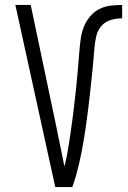

<svg xmlns="http://www.w3.org/2000/svg" viewBox="-20 -755 515 775"><path d="M203 0 42 -735H104L207 -245Q215 -205 223.5 -164.5Q232 -124 240 -83Q246 -106 250.5 -129.5Q255 -153 258.5 -176.5Q262 -200 265.5 -223.5Q269 -247 272 -270.5Q275 -294 278 -318Q281 -342 283.5 -365.5Q286 -389 288.5 -412.5Q291 -436 293 -460Q295 -484 297 -507.5Q299 -531 301 -555Q303 -579 306.5 -602.5Q310 -626 319 -648Q328 -670 343.5 -688.5Q359 -707 380 -718Q401 -729 425 -732Q449 -735 473 -735V-681Q449 -681 426 -674Q403 -667 388 -648.5Q373 -630 368 -606.5Q363 -583 361 -559.5Q359 -536 357 -512Q355 -488 352.5 -464.5Q350 -441 347.5 -417.5Q345 -394 342.5 -370.5Q340 -347 337 -323.5Q334 -300 331 -277Q328 -254 324.5 -230.5Q321 -207 317 -183.5Q313 -160 308.5 -137Q304 -114 298.5 -91Q293 -68 286.5 -45Q280 -22 272 0Z"/></svg>

Font: Iosevka QP Light
Style: Regular
Weight: 300
Designer: Belleve Invis
Foundry: Belleve Invis
Version: Version 20.0.0; ttfautohint (v1.8.4)